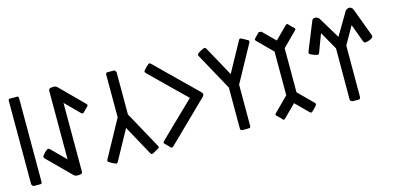

<svg xmlns="http://www.w3.org/2000/svg" viewBox="-72 -1223 3384 1654"><g transform="rotate(-15 1620.0 -396.5)"><path d="M139.6 -772V-28.3Q139.6 -9.8 126 -9.8H93.8H61.5L47.9 -28.3V-772Q47.9 -790.5 61.5 -790.3Q75.2 -790 93.8 -790Q112.3 -790 126 -790.3Q139.6 -790.5 139.6 -772Z M284.2 -278.8 406.7 -156.2V-764.2Q406.7 -783.2 420.2 -787.4Q433.6 -791.5 452.4 -791.5Q471.2 -791.5 484.9 -777.8L685.5 -577.1Q698.7 -564 689.7 -554.4Q680.7 -544.9 667.2 -531.7Q653.8 -518.6 644 -508.8Q634.3 -499 621.1 -512.2L498.5 -634.8V-25.4Q498.5 -5.4 485.1 -2.7Q471.7 0 452.6 0Q433.6 0 420.4 -13.2L219.2 -213.9Q206.1 -227.1 213.9 -238.8Q221.7 -250.5 234.9 -263.7Q248 -276.9 259.5 -284.4Q271 -292 284.2 -278.8Z M738.8 -68.4 917 -394V-773.4Q917 -792 931.6 -792H964.4H996.1L1008.8 -773.4V-395.5L1188.5 -67.9Q1197.3 -51.8 1187 -45.9Q1176.8 -40 1160.4 -31Q1144 -22 1130.4 -14.6Q1116.7 -7.3 1107.9 -23.4L963.4 -287.1Q939.9 -243.2 891.4 -155.8Q842.8 -68.4 819.3 -24.4Q810.5 -7.8 796.9 -13.4Q783.2 -19 766.6 -28.1Q750 -37.1 739.7 -44.4Q729.5 -51.8 738.8 -68.4Z M1315.4 -763.7Q1387.2 -691.9 1499.5 -583Q1642.1 -445.3 1668.9 -417.5Q1682.6 -403.3 1680.7 -393.1Q1678.7 -382.8 1666 -370.6Q1572.8 -277.8 1463.1 -172.4Q1353.5 -66.9 1314.9 -28.3Q1301.8 -15.1 1292.2 -25.4Q1282.7 -35.6 1269.5 -49.1Q1256.3 -62.5 1246.6 -71.5Q1236.8 -80.6 1250.5 -93.8Q1292 -135.3 1387.7 -227.1Q1483.4 -318.8 1561.5 -395Q1532.7 -423.3 1426.8 -526.1Q1320.8 -628.9 1250.5 -699.2Q1237.3 -712.4 1246.1 -723.6Q1254.9 -734.9 1268.1 -748Q1281.2 -761.2 1291.7 -769.3Q1302.2 -777.3 1315.4 -763.7Z M2178.7 -720.7 2000.5 -395V-30.3Q2000.5 -11.7 1988.3 -10.5Q1976.1 -9.3 1957.5 -9.3Q1939 -9.3 1923.8 -10.5Q1908.7 -11.7 1908.7 -30.3V-393.6L1729 -721.2Q1720.2 -737.3 1731.2 -746.1Q1742.2 -754.9 1758.5 -763.9Q1774.9 -772.9 1787.6 -777.3Q1800.3 -781.7 1809.6 -765.1L1954.1 -502Q2079.1 -729 2098.1 -764.6Q2106.9 -781.2 2118.4 -775.6Q2129.9 -770 2146.5 -761Q2163.1 -752 2175.5 -744.6Q2188 -737.3 2178.7 -720.7Z M2243.2 -76.2 2369.1 -201.7V-591.8L2239.7 -720.7Q2226.6 -733.9 2235.8 -743.2L2258.3 -765.6L2281.2 -789.1L2304.7 -785.6L2412.6 -678.2L2520 -785.6Q2533.2 -798.8 2542.2 -788.1Q2551.3 -777.3 2564.5 -764.2Q2577.6 -751 2587.9 -742.4Q2598.1 -733.9 2585 -720.7L2460.9 -596.7V-204.1L2588.9 -76.2Q2602.1 -63 2592 -51Q2582 -39.1 2568.8 -25.6Q2555.7 -12.2 2546.6 -4.9Q2537.6 2.4 2523.9 -11.2L2416 -118.7L2308.1 -11.2Q2294.9 2 2288.6 -6.6Q2282.2 -15.1 2268.6 -28.6Q2254.9 -42 2242.4 -52.5Q2230 -63 2243.2 -76.2Z M2979 -28.8Q2980 -3.4 2958 -3.2Q2936 -2.9 2911.4 -4.6Q2886.7 -6.3 2886.7 -27.8L2887.7 -481L2796.9 -641.1Q2789.6 -622.1 2767.3 -562.5Q2745.1 -502.9 2738 -484.1Q2731 -465.3 2717.8 -468.3Q2686.5 -475.1 2657.2 -491.2Q2644.5 -498 2651.4 -515.1Q2701.2 -637.7 2728 -704.6Q2754.9 -771.5 2755.9 -772.9Q2785.2 -795.9 2815.4 -767.1L2933.6 -571.3L3054.7 -775.9Q3091.3 -804.7 3116.2 -773.4Q3119.1 -769.5 3126.5 -749L3213.9 -513.7Q3220.2 -496.6 3210 -488.3Q3199.7 -480 3182.1 -473.4Q3164.6 -466.8 3149.7 -465.3Q3134.8 -463.9 3127.9 -481.4L3069.3 -640.1Q3024.4 -560.5 2979.5 -481.4Z"/></g></svg>

Font: Tonyukuk
Style: Regular
Weight: 400
Designer: facebook.com/biligbitig
Foundry: facebook.com/biligbitig
Version: Version 1.0